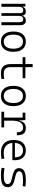

<svg xmlns="http://www.w3.org/2000/svg" viewBox="1689 -2403 724 4142"><g transform="rotate(90 2051.0 -332.0)"><path d="M458.5 0V-395.5Q458.5 -471.2 397.5 -471.2Q322.8 -471.2 322.8 -378.9V0H263.2V-405.3Q263.2 -471.2 201.7 -471.2Q127.4 -471.2 127.4 -378.9V0H62.5V-517.6H119.1L124 -453.1H128.9Q142.6 -527.3 227.1 -527.3Q304.2 -527.3 319.3 -453.1H323.7Q329.6 -487.8 353.5 -507.6Q377.4 -527.3 418.9 -527.3Q523.4 -527.3 523.4 -405.3V0Z M878.9 9.8Q775.4 9.8 717.8 -60.5Q660.2 -130.9 660.2 -258.8Q660.2 -387.2 717.8 -457.3Q775.4 -527.3 878.9 -527.3Q982.4 -527.3 1040 -457.3Q1097.7 -387.2 1097.7 -258.8Q1097.7 -130.9 1040 -60.5Q982.4 9.8 878.9 9.8ZM878.9 -51.3Q951.7 -51.3 991.2 -105.5Q1030.8 -159.7 1030.8 -258.8Q1030.8 -357.9 991.2 -412.1Q951.7 -466.3 878.9 -466.3Q806.6 -466.3 766.8 -412.1Q727.1 -357.9 727.1 -258.8Q727.1 -159.7 766.8 -105.5Q806.6 -51.3 878.9 -51.3Z M1558.6 9.8Q1458.5 9.8 1410.6 -41.5Q1362.8 -92.8 1362.8 -198.7V-458H1213.9V-517.6H1362.8V-673.8H1428.2V-517.6H1667V-458H1428.2V-200.2Q1428.2 -124.5 1462.4 -87.9Q1496.6 -51.3 1568.4 -51.3Q1596.7 -51.3 1623.3 -54Q1649.9 -56.6 1679.2 -61L1686.5 -2Q1653.8 3.9 1623.5 6.8Q1593.3 9.8 1558.6 9.8Z M2050.8 9.8Q1947.3 9.8 1889.6 -60.5Q1832 -130.9 1832 -258.8Q1832 -387.2 1889.6 -457.3Q1947.3 -527.3 2050.8 -527.3Q2154.3 -527.3 2211.9 -457.3Q2269.5 -387.2 2269.5 -258.8Q2269.5 -130.9 2211.9 -60.5Q2154.3 9.8 2050.8 9.8ZM2050.8 -51.3Q2123.5 -51.3 2163.1 -105.5Q2202.6 -159.7 2202.6 -258.8Q2202.6 -357.9 2163.1 -412.1Q2123.5 -466.3 2050.8 -466.3Q1978.5 -466.3 1938.7 -412.1Q1898.9 -357.9 1898.9 -258.8Q1898.9 -159.7 1938.7 -105.5Q1978.5 -51.3 2050.8 -51.3Z M2582.5 -222.7V-59.6H2728.5V0H2390.6V-59.6H2517.1V-458H2410.2V-517.6H2569.3L2581.1 -384.8H2588.4Q2606 -527.3 2740.7 -527.3Q2823.7 -527.3 2861.1 -481.4Q2898.4 -435.5 2898.4 -333H2833Q2833 -404.3 2809.1 -436.3Q2785.2 -468.3 2732.4 -468.3Q2656.7 -468.3 2619.6 -404.3Q2582.5 -340.3 2582.5 -222.7Z M3268.1 9.8Q3139.6 9.8 3069.3 -61.5Q2999 -132.8 2999 -263.7Q2999 -389.2 3058.3 -458.3Q3117.7 -527.3 3225.1 -527.3Q3325.7 -527.3 3381.1 -464.8Q3436.5 -402.3 3436.5 -287.1Q3436.5 -256.8 3433.6 -236.3H3063Q3070.8 -147 3127 -98.6Q3183.1 -50.3 3279.8 -50.3Q3340.3 -50.3 3401.9 -64L3411.1 -3.9Q3377 2.9 3339.8 6.3Q3302.7 9.8 3268.1 9.8ZM3063 -292H3374Q3374 -376 3335.2 -421.6Q3296.4 -467.3 3226.1 -467.3Q3153.8 -467.3 3111.3 -421.4Q3068.8 -375.5 3063 -292Z M3768.6 9.8Q3711.9 9.8 3671.6 6.3Q3631.3 2.9 3599.6 -4.9L3607.4 -66.9Q3657.7 -59.1 3695.8 -55.2Q3733.9 -51.3 3768.6 -51.3Q3864.3 -51.3 3907.5 -71.3Q3950.7 -91.3 3950.7 -135.7Q3950.7 -166.5 3930.7 -186Q3910.6 -205.6 3866.7 -216.3L3750.5 -245.6Q3675.3 -264.6 3641.4 -296.4Q3607.4 -328.1 3607.4 -379.4Q3607.4 -458 3670.7 -492.7Q3733.9 -527.3 3875 -527.3Q3909.2 -527.3 3938.7 -525.1Q3968.3 -522.9 4003.9 -517.6L3996.6 -459.5Q3957 -463.4 3927.5 -464.8Q3897.9 -466.3 3872.1 -466.3Q3767.6 -466.3 3720.9 -446Q3674.3 -425.8 3674.3 -380.9Q3674.3 -354 3698 -335.4Q3721.7 -316.9 3773.9 -304.2L3866.7 -281.7Q3946.8 -262.2 3982.2 -227.8Q4017.6 -193.4 4017.6 -136.2Q4017.6 -59.6 3958.7 -24.9Q3899.9 9.8 3768.6 9.8Z"/></g></svg>

Font: Cascadia Mono PL Light
Style: Regular
Weight: 300
Monospace: yes
Designer: Aaron Bell
Foundry: Saja Typeworks
Version: Version 2404.023; ttfautohint (v1.8.4)